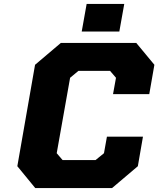

<svg xmlns="http://www.w3.org/2000/svg" viewBox="-20 -955 804 975"><path d="M395 -795 420 -935H611L586 -795ZM159 0 68 -111 158 -626 289 -737H672L764 -626L738 -477H554L569 -560L539 -595H378L336 -560L268 -177L298 -142H465L508 -177L523 -261H706L680 -111L549 0Z"/></svg>

Font: Tomorrow
Style: Bold Italic
Weight: 700
Italic angle: -10°
Designer: Tony de Marco, Monica Rizzolli
Foundry: Just in Type
Version: Version 2.002